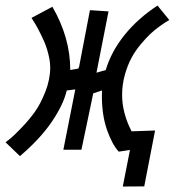

<svg xmlns="http://www.w3.org/2000/svg" viewBox="-63 -539 629 691"><path d="M503.9 -519 546.4 -466.8Q543 -464.8 536.9 -461.4Q530.8 -458 512.9 -445.3Q495.1 -432.6 479.2 -418Q463.4 -403.3 443.6 -379.6Q423.8 -356 409.9 -330.1Q396 -304.2 386.2 -269.3Q376.5 -234.4 376.5 -197.3Q376.5 -132.3 410.6 -66.4L495.1 -69.3L456.1 131.8L378.9 132.3L404.8 0.5L364.3 6.8Q340.3 -19.5 322 -71.8Q303.7 -124 303.7 -193.8Q303.7 -207 304.2 -213.4Q297.9 -211.9 272.5 -203.1L268.1 -181.6L230 0H165L208 -217.3L177.2 -213.4Q165.5 -163.1 123.8 -101.3Q82 -39.6 8.8 22.9L-43 -26.9Q-36.6 -31.7 -25.6 -40.5Q-14.6 -49.3 12.9 -77.6Q40.5 -106 61.8 -135.5Q83 -165 100.3 -209.2Q117.7 -253.4 117.7 -295.9Q117.7 -318.4 110.8 -345.2Q104 -372.1 94 -394Q84 -416 74 -434.8Q64 -453.6 57.1 -463.9L50.3 -474.6L125.5 -514.6Q189.9 -403.8 189.9 -287.1Q202.6 -289.1 218.3 -292L221.7 -298.8Q248.5 -438.5 260.7 -502.4L327.6 -498L284.2 -277.3Q290.5 -279.3 302.7 -282.7Q314.9 -286.1 317.4 -286.6Q337.4 -353.5 385 -412.8Q432.6 -472.2 503.9 -519Z"/></svg>

Font: Fantasque Sans Mono
Style: Italic
Weight: 400
Italic angle: -11°
Monospace: yes
Designer: Jany Belluz
Version: Version 1.8.0 ; ttfautohint (v1.8.2)